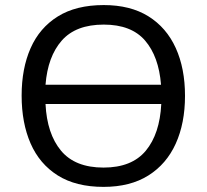

<svg xmlns="http://www.w3.org/2000/svg" viewBox="-20 -728 817 758"><path d="M710.4 -349.6Q710.4 -241.7 673.8 -160.9Q637.2 -80.1 565.7 -35.2Q494.1 9.8 388.7 9.8Q279.8 9.8 208 -35.4Q136.2 -80.6 100.8 -161.6Q65.4 -242.7 65.4 -350.6Q65.4 -457.5 100.8 -537.8Q136.2 -618.2 208.3 -663.1Q280.3 -708 389.6 -708Q494.6 -708 565.9 -663.6Q637.2 -619.1 673.8 -538.6Q710.4 -458 710.4 -349.6ZM389.6 -630.9Q279.3 -630.9 223.9 -567.9Q168.5 -504.9 159.7 -393.6H615.7Q606.9 -504.9 552.7 -567.9Q498.5 -630.9 389.6 -630.9ZM388.7 -66.4Q500.5 -66.4 555.7 -133.1Q610.8 -199.7 616.7 -317.4H159.7Q165.5 -199.7 220.9 -133.1Q276.4 -66.4 388.7 -66.4Z"/></svg>

Font: Lunasima
Style: Regular
Weight: 400
Designer: The DocRepair Project, Monotype Design Team
Foundry: Google
Version: Version 2.009